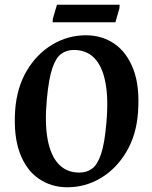

<svg xmlns="http://www.w3.org/2000/svg" viewBox="-20 -776 641 811"><path d="M264.1 15Q197.1 15 144.2 -20.9Q91.3 -56.8 64 -129Q36.8 -201.3 44 -310Q51.1 -407.3 93.8 -478.4Q136.4 -549.5 201.9 -588.2Q267.5 -627 342.9 -627Q410.9 -627 463.3 -591.1Q515.7 -555.2 543.3 -483.3Q570.9 -411.4 563 -302Q556.2 -205.4 513.4 -133.9Q470.6 -62.5 405.6 -23.8Q340.5 15 264.1 15ZM315.1 -47Q346.1 -47 368.9 -63.6Q391.6 -80.3 406.8 -125.1Q421.9 -169.9 429.1 -254.9Q438.6 -356.9 425.6 -426.1Q412.6 -495.3 379.1 -530.1Q345.5 -565 291.9 -565Q261.4 -565 238.5 -548.4Q215.6 -531.7 200.7 -486.9Q185.7 -442.1 177.9 -357.1Q168.4 -255.1 181.4 -186.2Q194.4 -117.4 228.2 -82.2Q262 -47 315.1 -47ZM202.3 -682 203.3 -697 220.5 -755.9H485.4L484.4 -740.9L467.5 -682Z"/></svg>

Font: Ancizar Serif Light
Style: Italic
Weight: 300
Italic angle: -4°
Designer: Cesar Puertas, Viviana Monsalve, Julian Moncada, Julian Prieto, Jose Castro, Felipe Aragon, Mariel Hernandez, Sara Alarc
Version: Version 8.100